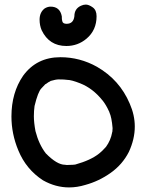

<svg xmlns="http://www.w3.org/2000/svg" viewBox="-20 -794 635 839"><path d="M282 25Q223 25 168 -6Q94 -54 60 -137Q30 -209 30 -285Q30 -389 81 -463Q140 -544 244 -544Q329 -544 404 -502Q503 -445 547 -341Q569 -291 569 -241Q569 -186 543 -130Q515 -75 463.5 -38.5Q412 -2 353 14Q317 25 282 25ZM272 -73Q288 -73 299 -74L309 -75Q377 -94 413 -123Q425 -132 442 -151Q442 -152 443 -152Q464 -181 470 -215Q470 -218 471 -218L472 -234Q468 -282 458 -303V-305L457 -306Q444 -335 429 -354Q429 -355 428 -355Q386 -408 330 -430Q292 -445 274 -445Q262 -447 236 -447Q224 -447 200 -440V-439Q191 -435 185.5 -430.5Q180 -426 178 -426L161 -408Q146 -393 131 -331Q128 -310 128 -286Q128 -259 135 -221Q150 -163 180 -124Q229 -74 264 -74ZM270 -593Q195 -593 162 -662Q153 -683 153 -708Q153 -740 175 -757Q188 -765 201 -765Q242 -765 250 -723Q250 -708 252 -702Q254 -690 271 -690Q301 -690 305 -723Q305 -756 334 -769Q345 -774 355 -774Q368 -774 385 -762Q402 -750 402 -723Q402 -662 358 -625Q320 -593 270 -593Z"/></svg>

Font: Bad Comic
Style: Regular
Weight: 400
Designer: GGBotNet
Foundry: f0n7
Version: 0.9